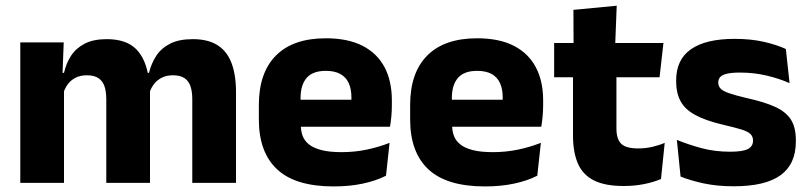

<svg xmlns="http://www.w3.org/2000/svg" viewBox="-20 -640 2828 672"><path d="M653 0V-293Q653 -319 646.8 -337.8Q640.5 -356.5 625.8 -366.5Q611 -376.5 585 -376.5Q563 -376.5 546.5 -368.2Q530 -360 519 -345.8Q508 -331.5 502.5 -313.5L488 -385H501.5Q509.5 -418 527 -444.8Q544.5 -471.5 575.5 -487.2Q606.5 -503 655 -503Q707.5 -503 740.8 -482.2Q774 -461.5 790 -420.2Q806 -379 806 -317.5V0ZM51 0V-491.5H203L198 -359L204 -354V0ZM352 0V-293Q352 -319 345.8 -337.8Q339.5 -356.5 324.5 -366.5Q309.5 -376.5 284 -376.5Q261.5 -376.5 245 -368.2Q228.5 -360 217.8 -345.8Q207 -331.5 201.5 -313.5L178 -385H204Q211.5 -418.5 228.8 -445Q246 -471.5 276.5 -487.2Q307 -503 353.5 -503Q422 -503 456.8 -467.8Q491.5 -432.5 500.5 -365.5Q502 -355.5 503.5 -341Q505 -326.5 505 -315V0Z M1148 12.5Q1014 12.5 950 -47.2Q886 -107 886 -221.5V-272.5Q886 -385.5 946 -445.8Q1006 -506 1120.5 -506Q1197.5 -506 1248.8 -479.8Q1300 -453.5 1325.8 -405Q1351.5 -356.5 1351.5 -288.5V-272Q1351.5 -253 1349.8 -233.2Q1348 -213.5 1345 -196.5H1207Q1209 -225.5 1209.5 -251.2Q1210 -277 1210 -298Q1210 -328.5 1200.5 -349.2Q1191 -370 1171.2 -381Q1151.5 -392 1120.5 -392Q1074.5 -392 1053.2 -367.2Q1032 -342.5 1032 -297V-252L1033 -235.5V-200.5Q1033 -181.5 1039.2 -164.5Q1045.5 -147.5 1061.2 -134.8Q1077 -122 1104.8 -114.8Q1132.5 -107.5 1175.5 -107.5Q1221 -107.5 1263 -116.2Q1305 -125 1343.5 -140L1331 -25Q1297 -7.5 1250.5 2.5Q1204 12.5 1148 12.5ZM967 -196.5V-291H1314V-196.5Z M1677.5 12.5Q1543.5 12.5 1479.5 -47.2Q1415.5 -107 1415.5 -221.5V-272.5Q1415.5 -385.5 1475.5 -445.8Q1535.5 -506 1650 -506Q1727 -506 1778.2 -479.8Q1829.5 -453.5 1855.2 -405Q1881 -356.5 1881 -288.5V-272Q1881 -253 1879.2 -233.2Q1877.5 -213.5 1874.5 -196.5H1736.5Q1738.5 -225.5 1739 -251.2Q1739.5 -277 1739.5 -298Q1739.5 -328.5 1730 -349.2Q1720.5 -370 1700.8 -381Q1681 -392 1650 -392Q1604 -392 1582.8 -367.2Q1561.5 -342.5 1561.5 -297V-252L1562.5 -235.5V-200.5Q1562.5 -181.5 1568.8 -164.5Q1575 -147.5 1590.8 -134.8Q1606.5 -122 1634.2 -114.8Q1662 -107.5 1705 -107.5Q1750.5 -107.5 1792.5 -116.2Q1834.5 -125 1873 -140L1860.5 -25Q1826.5 -7.5 1780 2.5Q1733.5 12.5 1677.5 12.5ZM1496.5 -196.5V-291H1843.5V-196.5Z M2162.5 11Q2097 11 2058.2 -8.8Q2019.5 -28.5 2002.5 -68Q1985.5 -107.5 1985.5 -165.5V-440H2137.5V-190Q2137.5 -154 2153.8 -137.2Q2170 -120.5 2214.5 -120.5Q2239 -120.5 2263 -126Q2287 -131.5 2306.5 -140L2293.5 -13.5Q2268 -2.5 2234.8 4.2Q2201.5 11 2162.5 11ZM1919.5 -369.5V-489.5H2302L2288.5 -369.5ZM1987.5 -478.5 1987 -605.5 2138.5 -620 2133 -478.5Z M2548 12Q2489.5 12 2442.5 1.8Q2395.5 -8.5 2362 -22L2349 -150.5Q2387.5 -134.5 2434.2 -121.8Q2481 -109 2535.5 -109Q2579 -109 2597.2 -118.2Q2615.5 -127.5 2615.5 -147V-149Q2615.5 -162.5 2606.2 -171.2Q2597 -180 2574.2 -187Q2551.5 -194 2510.5 -203.5Q2449 -218 2413 -237.8Q2377 -257.5 2361.8 -286.2Q2346.5 -315 2346.5 -354.5V-358.5Q2346.5 -431.5 2398.5 -467.8Q2450.5 -504 2551.5 -504Q2608.5 -504 2654 -493.5Q2699.5 -483 2730.5 -468.5L2743.5 -349Q2707.5 -365 2663.2 -375.5Q2619 -386 2570.5 -386Q2541 -386 2524.2 -382Q2507.5 -378 2500.8 -370.5Q2494 -363 2494 -352V-350.5Q2494 -338.5 2502 -330Q2510 -321.5 2531.2 -314Q2552.5 -306.5 2592.5 -297Q2654.5 -283.5 2692.5 -266.2Q2730.5 -249 2748 -221.8Q2765.5 -194.5 2765.5 -149.5V-145Q2765.5 -65.5 2712 -26.8Q2658.5 12 2548 12Z"/></svg>

Font: Anek Gujarati
Style: Bold
Weight: 700
Version: Version 1.003